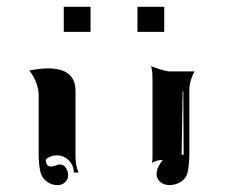

<svg xmlns="http://www.w3.org/2000/svg" viewBox="-20 -677 665 560"><path d="M65.4 -471.2Q96.2 -477.5 119.6 -477.5Q200.2 -477.5 200.2 -412.1V-220.7Q200.2 -194.3 209 -173.8H195.3Q195.3 -194.3 180.7 -209.1Q166 -223.9 145.5 -223.9Q127.4 -223.9 113.5 -212.2Q113.5 -191.4 128.7 -191.2Q133.8 -191.2 141.5 -194.2Q149.2 -197.3 154.3 -197.3Q165.8 -197.3 172.2 -187.3Q178.7 -177.2 178.7 -166.3Q178.7 -154.1 169.8 -145.5Q160.9 -137 148.4 -137Q129.6 -137 115.2 -148.4Q100.8 -159.9 97.4 -177.5Q92.8 -200.7 92.8 -225.6V-400.4Q92.8 -416.7 85.4 -436.3Q78.1 -455.8 65.4 -471.2ZM420.9 -484.4Q430.9 -479.7 448.7 -474.2Q466.6 -468.8 474.6 -468.8H547.6Q532.2 -442.1 532.2 -410.2V-225.6Q532.2 -198.7 527.1 -174.1Q523.4 -157.2 508.3 -147.2Q493.2 -137.2 473.9 -137.2Q458.5 -137.2 447.6 -146.4Q436.8 -155.5 436.8 -168.5Q436.8 -179.7 441.4 -189.6Q446 -199.5 454.8 -210.7Q439.2 -210.7 423.3 -202.4Q424.8 -209.5 424.8 -220.7V-442.4Q424.8 -458 424.2 -464.8Q423.6 -471.7 420.9 -484.4ZM509.8 -225.6H515.6L514.6 -410.2H512.7ZM166 -584V-657.2H244.1V-584ZM380.9 -584V-657.2H459V-584Z"/></svg>

Font: AgreloyInT3
Style: Medium
Weight: 400
Designer: gluk
Foundry: gluk
Version: Version 0.27